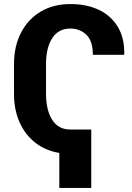

<svg xmlns="http://www.w3.org/2000/svg" viewBox="-20 -741 646 937"><path d="M269.5 176.3V5.4Q201.7 -5.9 151.9 -44.9Q102.1 -84 75.2 -145Q48.3 -206.1 48.3 -282.7V-427.7Q48.3 -514.6 82.3 -580.8Q116.2 -647 178.2 -684.1Q240.2 -721.2 324.2 -721.2Q402.3 -721.2 461.9 -693.1Q521.5 -665 554.7 -610.4Q587.9 -555.7 586.4 -476.6L585.4 -473.6H433.1Q433.1 -541 401.6 -571.3Q370.1 -601.6 323.2 -601.6Q264.6 -601.6 234.6 -554.2Q204.6 -506.8 204.6 -428.7V-282.7Q204.6 -204.1 234.6 -156.5Q264.6 -108.9 323.2 -108.9H425.3V176.3Z"/></svg>

Font: Roboto Slab ExtraBold
Style: Regular
Weight: 800
Designer: Google
Version: Version 2.001; ttfautohint (v1.8.3)